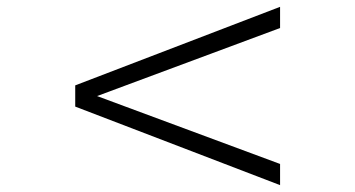

<svg xmlns="http://www.w3.org/2000/svg" viewBox="-20 -581 1040 562"><path d="M200.2 -269V-331.1L799.8 -561V-499L264.2 -299.8L799.8 -101.1V-39.1Z"/></svg>

Font: Charis SIL Eur
Style: Bold
Weight: 700
Foundry: SIL International
Version: Version 5.000